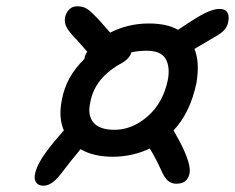

<svg xmlns="http://www.w3.org/2000/svg" viewBox="-20 -637 741 605"><path d="M117.2 -51.8Q97.7 -51.8 91.3 -66.9Q85 -82 98.1 -112.8Q115.7 -152.8 181.2 -226.1Q163.6 -266.6 174.8 -321.8Q188 -395.5 246.1 -451.2V-453.1Q248 -464.4 254.9 -474.1Q247.6 -481.9 222.2 -511.2Q199.7 -533.7 190.7 -549.3Q181.6 -564.9 185.1 -583Q188.5 -597.7 198.2 -607.4Q208 -617.2 224.1 -617.2Q242.7 -617.2 256.3 -607.7Q270 -598.1 295.9 -569.8Q308.1 -556.2 327.1 -534.2Q383.3 -563 449.2 -563Q506.3 -563 541 -543Q542 -543.5 543.9 -544.9Q545.9 -546.4 546.9 -546.9Q601.6 -584 627.4 -596.4Q653.3 -608.9 671.9 -608.9Q689 -608.9 696 -598.4Q703.1 -587.9 699.2 -568.8Q697.3 -554.2 687 -542.7Q676.8 -531.2 655.8 -520Q603.5 -489.3 592.8 -482.9Q609.9 -440.9 599.1 -376Q579.6 -282.2 526.9 -226.1L547.9 -188Q583.5 -118.7 577.1 -89.8Q570.8 -58.1 535.2 -58.1Q520.5 -58.1 509.3 -67.4Q498 -76.7 486.8 -103Q470.2 -139.2 452.1 -168.9Q396 -143.1 335.9 -143.1Q273.9 -143.1 233.9 -167Q201.2 -127.9 170.9 -87.9Q143.1 -51.8 117.2 -51.8ZM264.2 -313Q255.4 -273.9 274.4 -251Q293.5 -228 340.8 -228Q396.5 -228 445.1 -270.3Q493.7 -312.5 508.8 -384.8Q516.6 -426.8 501.7 -451.9Q486.8 -477.1 442.9 -477.1Q417.5 -477.1 394 -472.2Q389.2 -453.6 365.2 -439Q277.8 -392.6 264.2 -313Z"/></svg>

Font: Shantell Sans Normal
Style: Italic
Weight: 400
Italic angle: -11.31°
Designer: Stephen Nixon, Anya Danilova, Shantell Martin
Foundry: Arrow Type
Version: Version 1.006;[559af2be0]